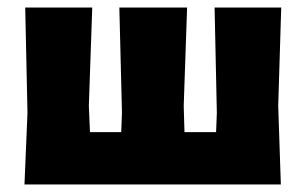

<svg xmlns="http://www.w3.org/2000/svg" viewBox="-20 -490 812 510"><path d="M45 0H726L719 -209L727 -470H550L556 -190L554 -139H470L468 -209L477 -470H297L304 -190L302 -139H219L216 -209L225 -470H47L53 -190Z"/></svg>

Font: Luna Sans Black
Style: Regular
Weight: 900
Designer: Juan Pablo del Peral
Foundry: Huerta Tipografica
Version: Version 2.001; ttfautohint (v1.5)